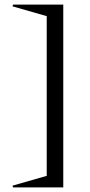

<svg xmlns="http://www.w3.org/2000/svg" viewBox="-20 -713 397 843"><path d="M257.8 -692.9V109.9H37.1L35.2 102.1L185.1 59.1V-642.1L35.2 -685.1L37.1 -692.9Z"/></svg>

Font: Halibut
Style: Regular
Weight: 400
Designer: Matteo Maggi
Foundry: Collletttivo
Version: Version 3.080 | FøM Fix